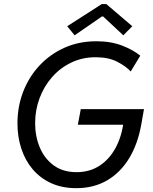

<svg xmlns="http://www.w3.org/2000/svg" viewBox="-20 -934 766 961"><path d="M361.8 7.8Q291 7.8 236.3 -17.1Q181.6 -42 144 -86.2Q106.4 -130.4 86.9 -189.5Q67.4 -248.5 67.4 -316.4Q67.4 -400.9 96.2 -475.3Q125 -549.8 178 -606.4Q231 -663.1 303.2 -695.3Q375.5 -727.5 461.9 -727.5Q535.6 -727.5 591.3 -705.8Q647 -684.1 682.1 -655.3L634.3 -576.2Q610.8 -602.1 567.1 -624.8Q523.4 -647.5 458.5 -647.5Q392.1 -647.5 336.7 -620.8Q281.2 -594.2 240.7 -548.1Q200.2 -502 178 -442.4Q155.8 -382.8 155.8 -317.4Q155.8 -252 179.2 -196Q202.6 -140.1 248.8 -106.2Q294.9 -72.3 363.3 -72.3Q429.7 -72.3 479.7 -105.5Q529.8 -138.7 560.8 -198.2Q591.8 -257.8 600.1 -336.9L638.2 -309.6H369.6L384.3 -387.7H700.7L687 -310.5Q669.9 -213.9 626.7 -142.3Q583.5 -70.8 516.6 -31.5Q449.7 7.8 361.8 7.8ZM353.5 -757.3 316.4 -802.7 489.3 -913.6H512.2L642.1 -802.7L597.2 -757.3L496.1 -851.6H490.2Z"/></svg>

Font: Reddit Sans
Style: Italic
Weight: 400
Italic angle: -11.25°
Designer: Stephen Hutchings
Version: Version 1.013